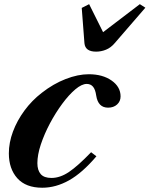

<svg xmlns="http://www.w3.org/2000/svg" viewBox="-20 -891 718 922"><path d="M183 10.5Q104 10.5 63.2 -35Q22.5 -80.5 22.5 -154.5Q22.5 -206 42.2 -259Q62 -312 97.5 -360.2Q133 -408.5 181 -445.5Q236 -488.5 295.2 -511.5Q354.5 -534.5 406 -534.5Q473 -534.5 516 -504.2Q559 -474 559 -428Q559 -404.5 542.2 -389.2Q525.5 -374 499 -374Q451 -374 442 -432Q438 -461 426.8 -474.5Q415.5 -488 396.5 -488Q372.5 -488 341.5 -461.8Q310.5 -435.5 278.8 -392.5Q247 -349.5 220 -298.8Q193 -248 176.2 -197.8Q159.5 -147.5 159.5 -107.5Q159.5 -73.5 175.5 -55Q191.5 -36.5 227 -36.5Q268.5 -36.5 311.2 -65.2Q354 -94 417.5 -160L443 -140.5Q375 -60.5 311.5 -25Q248 10.5 183 10.5ZM441.5 -643Q415.5 -643 401.5 -653Q387.5 -663 385.5 -683.5L372.5 -853L408 -871L475 -736.5L651.5 -871L678 -854L531 -684Q512.5 -662 489.2 -652.5Q466 -643 441.5 -643Z"/></svg>

Font: Libre Caslon Text
Style: Italic
Weight: 400
Italic angle: -22.583°
Designer: Pablo Impallari, Rodrigo Fuenzalida, Katja Schimmel
Foundry: Pablo Impallari, Rodrigo Fuenzalida
Version: Version 2.000